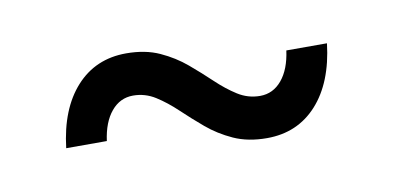

<svg xmlns="http://www.w3.org/2000/svg" viewBox="-36 -538 773 377"><g transform="rotate(-10 350.0 -350.0)"><path d="M472 -244Q434 -244 405.5 -257Q377 -270 354.5 -289Q332 -308 312 -327Q292 -346 271.5 -359Q251 -372 227 -372Q201 -372 183.5 -351Q166 -330 161 -293H80Q89 -370 128 -413Q167 -456 228 -456Q266 -456 294.5 -443Q323 -430 345.5 -411Q368 -392 388 -373Q408 -354 428.5 -341Q449 -328 473 -328Q499 -328 516.5 -349Q534 -370 539 -407H620Q611 -330 572 -287Q533 -244 472 -244Z"/></g></svg>

Font: Martian Mono Light
Style: Regular
Weight: 300
Monospace: yes
Designer: Roman Shamin
Foundry: Evil Martians
Version: Version 1.000; ttfautohint (v1.8.4.7-5d5b)